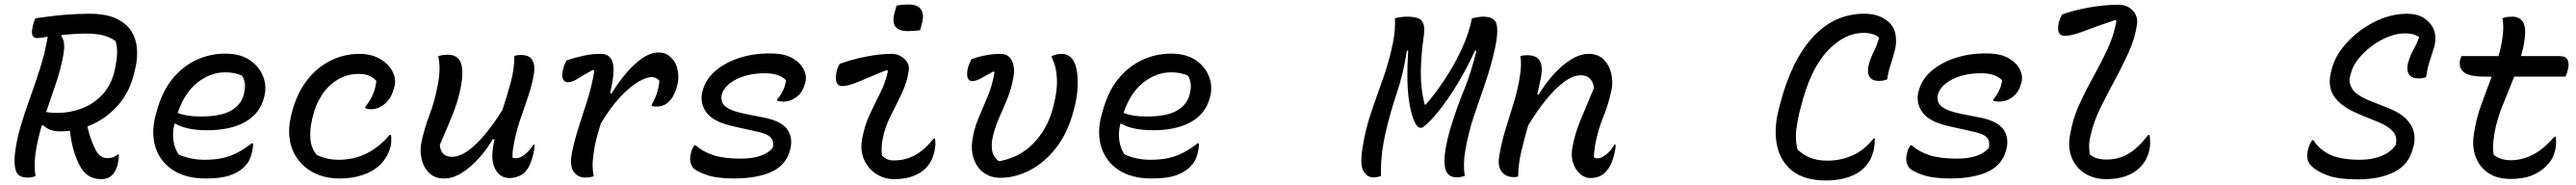

<svg xmlns="http://www.w3.org/2000/svg" viewBox="-20 -781 11440 821"><path d="M138 0Q124 7 102 7Q62 7 51.5 -21Q41 -49 46 -96Q53 -158 71.5 -220Q90 -282 113 -345.5Q136 -409 157.5 -476.5Q179 -544 192 -618Q175 -615 163 -613.5Q151 -612 145 -612Q112 -612 126 -666Q128 -677 131 -685Q134 -693 138 -700Q212 -711 268 -715.5Q324 -720 376 -720Q451 -720 496.5 -698.5Q542 -677 563.5 -642Q585 -607 588 -566.5Q591 -526 583 -488L578 -466Q558 -373 501 -310.5Q444 -248 368 -220Q379 -170 400 -125Q420 -79 458 -79Q482 -79 503 -95H508Q508 -85 506.5 -74.5Q505 -64 503 -53Q494 -20 478 -4Q460 14 429 14Q394 14 370 -3Q346 -20 329 -56Q313 -90 304 -125Q295 -160 290 -201Q269 -198 247 -198Q199 -198 172 -225L165 -223Q156 -191 148.5 -159Q141 -127 137 -95Q134 -70 134 -45Q134 -20 138 0ZM260 -530Q248 -468 227 -407Q206 -346 185 -284Q202 -280 237 -280Q290 -280 342.5 -299.5Q395 -319 435 -361.5Q475 -404 490 -472L493 -489Q507 -556 493 -599Q469 -616 438.5 -624Q408 -632 361 -632Q333 -632 306 -630Q279 -628 255 -626L252 -620Q273 -596 260 -530Z M980 -543Q1047 -543 1089.5 -514Q1132 -485 1148.5 -441.5Q1165 -398 1154 -355L1152 -347Q1134 -277 1069 -240Q1004 -203 899 -203Q851 -203 814 -211.5Q777 -220 760 -232H755Q745 -194 750 -158Q755 -122 773 -96Q824 -72 889 -72Q937 -72 972 -80.5Q1007 -89 1037 -105Q1067 -121 1098 -145H1104Q1104 -133 1102.5 -123.5Q1101 -114 1099 -105Q1093 -80 1084 -65Q1075 -50 1060 -36Q1034 -13 996 -1Q958 11 893 11Q806 11 749 -25.5Q692 -62 671 -125.5Q650 -189 671 -270L675 -283Q698 -372 744.5 -429.5Q791 -487 852 -515Q913 -543 980 -543ZM980 -460Q914 -460 856.5 -414.5Q799 -369 769 -280Q789 -272 813.5 -268Q838 -264 871 -264Q962 -264 1006.5 -290.5Q1051 -317 1062 -360Q1070 -391 1067 -411.5Q1064 -432 1054 -446Q1037 -453 1019.5 -456.5Q1002 -460 980 -460Z M1576 -542Q1617 -542 1648 -529Q1679 -516 1699 -496Q1721 -474 1729.5 -448Q1738 -422 1732 -399L1728 -386Q1718 -346 1689.5 -321Q1661 -296 1625 -296Q1614 -296 1602 -301V-307Q1625 -336 1636.5 -363.5Q1648 -391 1651 -422Q1638 -437 1619.5 -445Q1601 -453 1572 -453Q1523 -453 1481 -428.5Q1439 -404 1410 -360.5Q1381 -317 1368 -261L1365 -247Q1355 -203 1358.5 -162.5Q1362 -122 1387 -93Q1409 -83 1432.5 -77.5Q1456 -72 1485 -72Q1616 -72 1710 -182H1716Q1718 -171 1717.5 -158Q1717 -145 1715 -133Q1703 -84 1667 -49Q1638 -21 1592 -5Q1546 11 1489 11Q1425 11 1378 -12Q1331 -35 1302.5 -74Q1274 -113 1266.5 -162.5Q1259 -212 1272 -265L1275 -278Q1297 -364 1341.5 -422.5Q1386 -481 1447 -511.5Q1508 -542 1576 -542Z M1926 -531Q1934 -535 1945.5 -536.5Q1957 -538 1969 -538Q2012 -538 2026 -503Q2040 -468 2026 -394Q2015 -336 1991.5 -277Q1968 -218 1933 -138Q1937 -85 1986 -85Q2021 -85 2059.5 -113Q2098 -141 2136.5 -188Q2175 -235 2211 -293Q2231 -355 2247.5 -414Q2264 -473 2264 -533Q2276 -537 2293 -537Q2330 -537 2343 -515.5Q2356 -494 2352 -463Q2346 -417 2329.5 -366.5Q2313 -316 2295 -265Q2277 -214 2266 -164Q2261 -140 2258 -120.5Q2255 -101 2256 -81Q2264 -79 2273 -79Q2291 -79 2313 -97.5Q2335 -116 2348 -139H2354Q2353 -114 2346 -89Q2335 -46 2317 -24Q2305 -8 2284.5 0.5Q2264 9 2241 9Q2201 9 2179.5 -30Q2158 -69 2171 -138Q2173 -150 2176 -163H2168Q2139 -114 2103 -75Q2067 -36 2028.5 -12.5Q1990 11 1952 11Q1910 11 1885 -14Q1860 -39 1852 -76Q1844 -113 1851 -148Q1864 -210 1886.5 -269Q1909 -328 1922 -395Q1930 -433 1931.5 -466Q1933 -499 1926 -531Z M2496 -513Q2534 -526 2572 -534Q2610 -542 2647 -542Q2692 -542 2701.5 -500Q2711 -458 2689 -369L2696 -366Q2745 -447 2800.5 -497.5Q2856 -548 2902 -548Q2922 -548 2935.5 -542.5Q2949 -537 2959 -526Q2978 -508 2985 -485Q2992 -462 2992 -441.5Q2992 -421 2989 -411L2985 -394Q2981 -379 2971 -358.5Q2961 -338 2942.5 -323Q2924 -308 2893 -308Q2885 -308 2874 -311V-317Q2889 -343 2897 -367.5Q2905 -392 2908 -422Q2895 -439 2873 -439Q2850 -439 2813.5 -417.5Q2777 -396 2734 -350.5Q2691 -305 2648 -233Q2638 -202 2629.5 -170Q2621 -138 2616 -102Q2611 -67 2611.5 -44Q2612 -21 2616 1Q2601 7 2581 7Q2545 7 2527 -19.5Q2509 -46 2519 -100Q2531 -160 2550 -218Q2569 -276 2588.5 -337.5Q2608 -399 2619 -467L2613 -471Q2567 -446 2544 -431Q2521 -416 2502 -416Q2486 -416 2479.5 -430.5Q2473 -445 2481 -477Q2485 -494 2496 -513Z M3397 -544Q3446 -544 3476.5 -533Q3507 -522 3529 -500Q3547 -482 3554.5 -459.5Q3562 -437 3556 -415L3553 -406Q3543 -370 3516 -350Q3489 -330 3459 -330Q3443 -330 3431 -334V-340Q3446 -357 3456.5 -378.5Q3467 -400 3470 -425Q3440 -456 3376 -456Q3327 -456 3286 -443.5Q3245 -431 3218.5 -409.5Q3192 -388 3185 -362Q3181 -344 3186.5 -328Q3192 -312 3215.5 -299Q3239 -286 3287 -276L3373 -259Q3448 -244 3475 -208Q3502 -172 3489 -118Q3471 -48 3406 -18.5Q3341 11 3239 11Q3163 11 3117 -5Q3071 -21 3058 -36Q3049 -47 3045.5 -63.5Q3042 -80 3049 -105Q3051 -115 3055 -122Q3059 -129 3063 -136H3069Q3100 -108 3147 -92.5Q3194 -77 3270 -77Q3369 -77 3411 -124Q3418 -156 3401 -172.5Q3384 -189 3332 -199L3238 -220Q3146 -240 3116 -283Q3086 -326 3099 -375Q3112 -427 3154.5 -464.5Q3197 -502 3260 -523Q3323 -544 3397 -544Z M3709 -498Q3765 -518 3827 -530Q3889 -542 3939 -542Q3972 -542 3996 -519.5Q4020 -497 4015 -468Q4008 -416 3984 -366Q3960 -316 3935 -267Q3910 -218 3900 -167Q3892 -125 3896 -91Q3906 -81 3918 -75Q3930 -69 3949 -69Q3998 -69 4040.5 -91Q4083 -113 4126 -166H4132Q4134 -153 4133.5 -139Q4133 -125 4129 -108Q4118 -60 4087 -31Q4066 -11 4031.5 1.5Q3997 14 3951 14Q3906 14 3870 -9.5Q3834 -33 3816.5 -73.5Q3799 -114 3808 -164Q3819 -224 3841.5 -272Q3864 -320 3887.5 -366Q3911 -412 3923 -466L3917 -470Q3878 -455 3840.5 -438.5Q3803 -422 3772 -410.5Q3741 -399 3718 -399Q3701 -399 3694.5 -416Q3688 -433 3695 -464Q3699 -482 3709 -498ZM3961 -756Q3974 -759 3988.5 -760Q4003 -761 4016 -761Q4054 -761 4069 -740Q4084 -719 4075 -682L4066 -647Q4054 -645 4039.5 -644Q4025 -643 4011 -643Q3930 -643 3952 -724Z M4293 -518Q4325 -530 4359 -536Q4393 -542 4423 -542Q4449 -542 4463 -526.5Q4477 -511 4481 -487.5Q4485 -464 4480 -439Q4471 -386 4452 -340.5Q4433 -295 4414 -252Q4395 -209 4386 -162Q4381 -128 4387 -105.5Q4393 -83 4414 -66H4420Q4511 -84 4570 -146Q4629 -208 4653 -293L4656 -304Q4676 -377 4673 -433Q4670 -489 4650 -526V-532Q4661 -537 4672.5 -539.5Q4684 -542 4694 -542Q4720 -542 4736 -525Q4753 -509 4760 -474.5Q4767 -440 4765 -394.5Q4763 -349 4750 -301L4747 -289Q4721 -191 4669.5 -125Q4618 -59 4553 -25.5Q4488 8 4422 8Q4394 8 4372.5 -1Q4351 -10 4334 -26Q4312 -49 4302 -82Q4292 -115 4297 -154Q4304 -207 4324 -254.5Q4344 -302 4365 -351.5Q4386 -401 4396 -460L4391 -464Q4358 -446 4336 -433.5Q4314 -421 4296 -421Q4283 -421 4277 -435.5Q4271 -450 4278 -481Q4284 -498 4293 -518Z M5180 -543Q5247 -543 5289.5 -514Q5332 -485 5348.5 -441.5Q5365 -398 5354 -355L5352 -347Q5334 -277 5269 -240Q5204 -203 5099 -203Q5051 -203 5014 -211.5Q4977 -220 4960 -232H4955Q4945 -194 4950 -158Q4955 -122 4973 -96Q5024 -72 5089 -72Q5137 -72 5172 -80.5Q5207 -89 5237 -105Q5267 -121 5298 -145H5304Q5304 -133 5302.5 -123.5Q5301 -114 5299 -105Q5293 -80 5284 -65Q5275 -50 5260 -36Q5234 -13 5196 -1Q5158 11 5093 11Q5006 11 4949 -25.5Q4892 -62 4871 -125.5Q4850 -189 4871 -270L4875 -283Q4898 -372 4944.5 -429.5Q4991 -487 5052 -515Q5113 -543 5180 -543ZM5180 -460Q5114 -460 5056.5 -414.5Q4999 -369 4969 -280Q4989 -272 5013.5 -268Q5038 -264 5071 -264Q5162 -264 5206.5 -290.5Q5251 -317 5262 -360Q5270 -391 5267 -411.5Q5264 -432 5254 -446Q5237 -453 5219.5 -456.5Q5202 -460 5180 -460Z M6112 0Q6097 6 6078 6Q6050 6 6034 -22.5Q6018 -51 6030 -124Q6043 -207 6068 -280.5Q6093 -354 6120 -429Q6147 -504 6165 -589Q6177 -649 6174 -700Q6202 -707 6228 -707Q6279 -707 6293.5 -688Q6308 -669 6303 -628Q6290 -540 6289 -463.5Q6288 -387 6306 -317H6311Q6354 -366 6396.5 -430.5Q6439 -495 6471 -564.5Q6503 -634 6516 -700Q6531 -703 6543.5 -705Q6556 -707 6566 -707Q6619 -707 6626 -670.5Q6633 -634 6619 -570Q6601 -487 6575 -412.5Q6549 -338 6524.5 -265Q6500 -192 6486 -110Q6481 -83 6480.5 -54Q6480 -25 6484 0Q6477 2 6468 4Q6459 6 6449 6Q6418 6 6404.5 -15.5Q6391 -37 6395 -91Q6402 -159 6433 -251Q6452 -311 6482.5 -386Q6513 -461 6536 -556L6530 -557Q6494 -479 6453 -411Q6412 -343 6371.5 -292Q6331 -241 6297 -215Q6294 -214 6288 -214Q6279 -214 6273 -221Q6248 -253 6236 -338Q6224 -423 6233 -557L6227 -556Q6212 -456 6182.5 -368.5Q6153 -281 6134 -198Q6122 -147 6116.5 -101Q6111 -55 6112 0Z M6731 -532Q6743 -536 6761 -536Q6805 -536 6819 -508Q6833 -480 6819 -421Q6816 -406 6812.5 -391.5Q6809 -377 6806 -362H6813Q6843 -412 6880 -452.5Q6917 -493 6957 -517.5Q6997 -542 7034 -542Q7076 -542 7101 -517Q7126 -492 7134.5 -455Q7143 -418 7136 -383Q7123 -320 7099.5 -263Q7076 -206 7063 -138Q7061 -122 7059 -107.5Q7057 -93 7058 -82Q7065 -78 7074 -78Q7091 -78 7113.5 -96.5Q7136 -115 7148 -139H7154Q7154 -118 7146 -89Q7135 -47 7115 -24Q7090 9 7041 9Q7018 9 6997 -8.5Q6976 -26 6965.5 -56.5Q6955 -87 6962 -127Q6973 -188 6998.5 -249Q7024 -310 7058 -391Q7049 -447 7000 -447Q6965 -447 6924.5 -417Q6884 -387 6843.5 -336.5Q6803 -286 6766 -225Q6749 -167 6735.5 -110.5Q6722 -54 6721 2Q6714 5 6704 5Q6674 5 6658 -8.5Q6642 -22 6637.5 -41.5Q6633 -61 6636 -80Q6644 -136 6662 -196.5Q6680 -257 6699.5 -318.5Q6719 -380 6728 -437Q6738 -496 6731 -532Z M8090 20Q7993 20 7939 -22.5Q7885 -65 7870.5 -136Q7856 -207 7877 -291L7884 -318Q7934 -512 8029.5 -616Q8125 -720 8258 -720Q8296 -720 8323 -709.5Q8350 -699 8368 -682Q8394 -657 8398 -620Q8402 -583 8392 -551Q8382 -514 8373.5 -489Q8365 -464 8360 -429Q8345 -422 8321 -422Q8293 -422 8281.5 -440.5Q8270 -459 8277 -490Q8286 -525 8300.5 -552.5Q8315 -580 8324 -614Q8301 -635 8254 -635Q8169 -635 8093 -553Q8017 -471 7976 -304L7970 -282Q7961 -245 7956 -204.5Q7951 -164 7961 -119Q7978 -100 8011 -84Q8044 -68 8096 -68Q8152 -68 8205 -91Q8258 -114 8299 -166H8305Q8305 -156 8304 -143.5Q8303 -131 8301 -119Q8294 -90 8284 -71.5Q8274 -53 8255 -34Q8230 -9 8186.5 5.5Q8143 20 8090 20Z M8797 -544Q8846 -544 8876.5 -533Q8907 -522 8929 -500Q8947 -482 8954.5 -459.5Q8962 -437 8956 -415L8953 -406Q8943 -370 8916 -350Q8889 -330 8859 -330Q8843 -330 8831 -334V-340Q8846 -357 8856.5 -378.5Q8867 -400 8870 -425Q8840 -456 8776 -456Q8727 -456 8686 -443.5Q8645 -431 8618.5 -409.5Q8592 -388 8585 -362Q8581 -344 8586.5 -328Q8592 -312 8615.5 -299Q8639 -286 8687 -276L8773 -259Q8848 -244 8875 -208Q8902 -172 8889 -118Q8871 -48 8806 -18.5Q8741 11 8639 11Q8563 11 8517 -5Q8471 -21 8458 -36Q8449 -47 8445.5 -63.5Q8442 -80 8449 -105Q8451 -115 8455 -122Q8459 -129 8463 -136H8469Q8500 -108 8547 -92.5Q8594 -77 8670 -77Q8769 -77 8811 -124Q8818 -156 8801 -172.5Q8784 -189 8732 -199L8638 -220Q8546 -240 8516 -283Q8486 -326 8499 -375Q8512 -427 8554.5 -464.5Q8597 -502 8660 -523Q8723 -544 8797 -544Z M9137 -717Q9186 -735 9255 -747.5Q9324 -760 9388 -760Q9425 -760 9449.5 -735Q9474 -710 9469 -673Q9461 -613 9433 -551Q9405 -489 9371 -426.5Q9337 -364 9307 -303Q9277 -242 9264 -184Q9257 -158 9256.5 -138.5Q9256 -119 9259 -97Q9283 -73 9334 -73Q9387 -73 9430 -98Q9473 -123 9519 -182H9525Q9527 -166 9527.5 -149Q9528 -132 9524 -115Q9511 -63 9479 -35Q9455 -12 9418.5 1Q9382 14 9333 14Q9279 14 9238.5 -11Q9198 -36 9179.5 -81Q9161 -126 9172 -184Q9184 -254 9212.5 -316.5Q9241 -379 9274.5 -439Q9308 -499 9337 -560.5Q9366 -622 9378 -688L9372 -692Q9288 -664 9234 -643Q9180 -622 9148 -622Q9109 -622 9122 -682Q9125 -692 9128 -699.5Q9131 -707 9137 -717Z M10666 -720Q10701 -720 10724.5 -710.5Q10748 -701 10764 -684Q10787 -661 10792 -632.5Q10797 -604 10789 -574Q10780 -544 10773 -523Q10766 -502 10761 -482.5Q10756 -463 10753 -439Q10740 -433 10721 -433Q10688 -433 10676.5 -451.5Q10665 -470 10672 -499Q10681 -533 10696.5 -560.5Q10712 -588 10722 -616Q10707 -626 10693 -629.5Q10679 -633 10658 -633Q10624 -633 10585.5 -618Q10547 -603 10512 -577Q10477 -551 10451.5 -519Q10426 -487 10418 -452L10415 -441Q10408 -415 10424.5 -387Q10441 -359 10505 -333L10586 -301Q10639 -280 10665.5 -252Q10692 -224 10698.5 -194Q10705 -164 10698 -136L10695 -125Q10677 -51 10612 -18Q10547 15 10450 15Q10363 15 10314.5 -3Q10266 -21 10243 -45Q10217 -71 10228 -116Q10234 -141 10247 -159H10252Q10281 -115 10328.5 -93.5Q10376 -72 10461 -72Q10514 -72 10556 -89.5Q10598 -107 10618 -138L10619 -145Q10625 -175 10605.5 -197.5Q10586 -220 10544 -238L10463 -271Q10399 -297 10367.5 -326.5Q10336 -356 10328.5 -388.5Q10321 -421 10329 -455L10333 -471Q10345 -521 10379 -565.5Q10413 -610 10460 -645Q10507 -680 10560.5 -700Q10614 -720 10666 -720Z M10910 -532H11074Q11080 -551 11084 -569.5Q11088 -588 11091 -608Q11095 -633 11095.5 -655.5Q11096 -678 11092 -700Q11104 -705 11114.5 -706Q11125 -707 11137 -707Q11164 -707 11180.5 -687Q11197 -667 11191 -613Q11189 -592 11184.5 -572Q11180 -552 11174 -532H11347Q11373 -532 11381 -515.5Q11389 -499 11383 -475Q11381 -466 11378.5 -457.5Q11376 -449 11371 -441H11144Q11119 -377 11093.5 -315.5Q11068 -254 11057 -193Q11051 -158 11050 -136Q11049 -114 11053 -94Q11065 -84 11084 -77Q11103 -70 11128 -70Q11179 -70 11227 -94.5Q11275 -119 11322 -174H11328Q11333 -147 11326 -114Q11320 -92 11312 -77Q11304 -62 11284 -42Q11259 -17 11221.5 -2Q11184 13 11129 13Q11067 13 11028 -14Q10989 -41 10973 -84.5Q10957 -128 10964 -179Q10974 -252 10997.5 -315.5Q11021 -379 11044 -441H11013Q10945 -441 10920.5 -460.5Q10896 -480 10904 -517Q10907 -526 10910 -532Z"/></svg>

Font: Recursive Mn Csl St
Style: Italic
Weight: 400
Italic angle: -15°
Monospace: yes
Version: Version 1.079;hotconv 1.0.112;makeotfexe 2.5.65598; ttfautoh